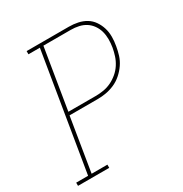

<svg xmlns="http://www.w3.org/2000/svg" viewBox="-171 -863 942 991"><g transform="rotate(-30 300.0 -367.5)"><path d="M9 0V-19H80L195 -716H127V-735H379Q406 -735 432 -729.5Q458 -724 479.5 -711Q501 -698 515.5 -677Q530 -656 537.5 -631.5Q545 -607 545 -580Q545 -553 540 -526Q536 -501 528 -475.5Q520 -450 504.5 -427.5Q489 -405 468 -386.5Q447 -368 422 -357Q397 -346 371.5 -341.5Q346 -337 320 -337H153L101 -19H195V0ZM320 -356Q343 -356 367 -360Q391 -364 413 -374.5Q435 -385 454.5 -401.5Q474 -418 487.5 -439Q501 -460 508.5 -483Q516 -506 520 -529Q524 -553 524 -577Q524 -601 518 -623Q512 -645 499 -663.5Q486 -682 467.5 -694Q449 -706 426 -711Q403 -716 379 -716H216L157 -356Z"/></g></svg>

Font: Iosevka Curly Slab ThEx
Style: Italic
Weight: 100
Width: 7
Italic angle: -9°
Monospace: yes
Designer: Belleve Invis
Foundry: Belleve Invis
Version: Version 11.1.0; ttfautohint (v1.8.3)